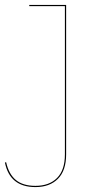

<svg xmlns="http://www.w3.org/2000/svg" viewBox="-79 -544 408 781"><path d="M190 -524V84Q190 150 156.5 183.5Q123 217 65 217Q-39 217 -59 117L-54 116Q-43 165 -14 188.5Q15 212 65 212Q121 212 153 180Q185 148 185 84V-519H40V-524Z"/></svg>

Font: Hepta Slab Hairline
Style: Regular
Weight: 400
Designer: Michael LaGattuta
Foundry: Michael LaGattuta
Version: Version 1.100; ttfautohint (v1.8) -l 8 -r 50 -G 200 -x 14 -D